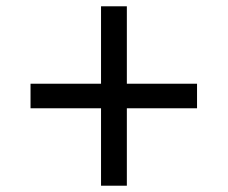

<svg xmlns="http://www.w3.org/2000/svg" viewBox="-20 -590 723 610"><path d="M301 -324V-570H383V-324H606V-246H383V0H301V-246H77V-324Z"/></svg>

Font: Museo Sans Medium
Style: Regular
Weight: 500
Designer: Jos Buivenga
Foundry: Jos Buivenga & Rosetta Type Foundry (extension, remastering)
Version: Version 3.600;PS 1.000;hotconv 1.0.88;makeotf.lib2.5.647800;